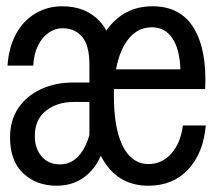

<svg xmlns="http://www.w3.org/2000/svg" viewBox="-20 -580 690 612"><path d="M265 -117V-374Q265 -436 241.5 -463Q218 -490 179 -490Q156 -490 135.5 -476Q115 -462 101.5 -435.5Q88 -409 86 -371H4Q8 -430 31.5 -472.5Q55 -515 93.5 -537.5Q132 -560 178 -560Q254 -560 298.5 -511.5Q343 -463 343 -364V-117ZM161 12Q96 12 54 -27.5Q12 -67 12 -142Q12 -196 38 -235Q64 -274 110 -295.5Q156 -317 213 -317H275L274 -255H215Q162 -255 126.5 -227Q91 -199 91 -146Q91 -106 113 -81Q135 -56 171 -56Q211 -56 237 -90.5Q263 -125 273 -186L315 -129Q302 -63 261 -25.5Q220 12 161 12ZM453 12Q362 12 313.5 -62.5Q265 -137 265 -275Q265 -407 319.5 -483.5Q374 -560 466 -560Q556 -560 598 -490Q640 -420 634 -296H334L335 -359H555Q553 -423 529.5 -458Q506 -493 464 -493Q408 -493 375.5 -435Q343 -377 343 -273Q343 -205 356 -156Q369 -107 394 -82Q419 -57 453 -57Q496 -57 526 -90.5Q556 -124 563 -180H636Q628 -91 579.5 -39.5Q531 12 453 12Z"/></svg>

Font: Azeret Mono Thin Light
Style: Regular
Weight: 300
Version: Version 1.002